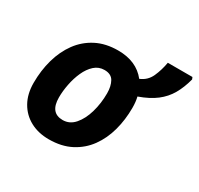

<svg xmlns="http://www.w3.org/2000/svg" viewBox="-138 -795 1007 973"><g transform="rotate(30 365.5 -309.0)"><path d="M252.9 9.8Q191.4 9.8 144.3 -15.6Q97.2 -41 70.6 -88.1Q43.9 -135.3 43.9 -200.2Q43.9 -272.5 62 -336.9Q80.1 -401.4 116.2 -450.7Q152.3 -500 206.8 -528.1Q261.2 -556.2 334 -556.2Q440.9 -556.2 497.1 -484.9Q538.1 -501.5 556.2 -541.7Q574.2 -582 582 -627.9H726.1L731 -616.2Q716.8 -562.5 693.8 -522.7Q670.9 -482.9 632.8 -453.6Q594.7 -424.3 534.2 -402.8Q541 -376 541 -339.8Q541 -270.5 523.9 -207.5Q506.8 -144.5 471.4 -95.7Q436 -46.9 381.6 -18.6Q327.1 9.8 252.9 9.8ZM265.1 -109.9Q305.7 -109.9 334.2 -142.8Q362.8 -175.8 377.9 -228.5Q393.1 -281.2 393.1 -339.8Q393.1 -381.3 377.7 -408.7Q362.3 -436 323.2 -436Q289.6 -436 264.9 -413.6Q240.2 -391.1 224.1 -355.2Q208 -319.3 200 -278.3Q191.9 -237.3 191.9 -200.2Q191.9 -109.9 265.1 -109.9Z"/></g></svg>

Font: Open Sans
Style: Bold Italic
Weight: 700
Italic angle: -12°
Designer: Monotype Design Team
Foundry: Monotype Imaging Inc.
Version: Version 3.003; ttfautohint (v1.8.4)